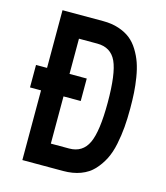

<svg xmlns="http://www.w3.org/2000/svg" viewBox="-104 -765 733 846"><g transform="rotate(15 262.5 -342.0)"><path d="M477.1 -341.8Q477.1 -295.4 473.9 -256.8Q470.7 -218.3 462.4 -177.7Q454.1 -137.2 438.5 -106.4Q422.9 -75.7 399.9 -51Q377 -26.4 342 -13.2Q307.1 0 262.7 0H76.7V-317.9H26.4V-420.4H76.7V-683.6H262.7Q301.8 -683.6 333.5 -673.1Q365.2 -662.6 387.2 -645.3Q409.2 -627.9 425.5 -601.3Q441.9 -574.7 451.7 -546.6Q461.4 -518.6 467.3 -482.4Q473.1 -446.3 475.1 -413.6Q477.1 -380.9 477.1 -341.8ZM262.7 -581.1H179.2V-420.4H257.8V-317.9H179.2V-102.5H262.7Q323.7 -102.5 349.1 -156.7Q374.5 -210.9 374.5 -341.8Q374.5 -473.6 349.9 -527.3Q325.2 -581.1 262.7 -581.1Z"/></g></svg>

Font: Anka/Coder Condensed
Style: Bold
Weight: 700
Width: 4
Monospace: yes
Version: Version 001.100